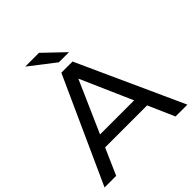

<svg xmlns="http://www.w3.org/2000/svg" viewBox="-235 -1045 1203 1203"><g transform="rotate(-45 366.0 -443.5)"><path d="M-1 0 316 -700H415L733 0H628L345 -644H385L102 0ZM134 -175 161 -255H555L584 -175ZM351 -757 183 -887H305L441 -757Z"/></g></svg>

Font: MOST Montserrat Medium
Style: Regular
Weight: 500
Designer: Julieta Ulanovsky
Foundry: Julieta Ulanovsky
Version: Version 8.000;March 11, 2024;FontCreator 15.0.0.2926 64-bit